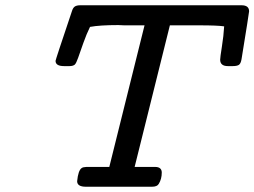

<svg xmlns="http://www.w3.org/2000/svg" viewBox="-20 -709 966 729"><path d="M190.9 -478Q190.9 -481.9 252.9 -666Q256.8 -679.2 263.9 -684.1Q271 -689 285.2 -689H897Q925.8 -689 925.8 -666Q925.8 -661.1 897 -483.9Q894 -466.8 886.5 -462.4Q878.9 -458 863.8 -458H845.2Q816.4 -458 815.9 -481.9Q815.9 -490.7 822.5 -532Q829.1 -573.2 831.1 -608.9Q806.2 -612.8 735.8 -612.8H625L491.2 -75.2H568.8Q593.8 -75.2 594.2 -54.2Q594.2 -29.3 583 -11.2Q577.1 0 557.1 0H306.2Q272.9 0 272.9 -21Q276.9 -62 290 -70.8Q294.9 -74.7 308.1 -75.2H395L528.8 -612.8H452.1Q448.2 -612.8 440.2 -613.3Q432.1 -613.8 429.2 -613.8Q359.4 -613.8 321.8 -606.9Q308.6 -580.1 296.4 -545.7Q284.2 -511.2 276.9 -490.2Q269.5 -469.2 264.2 -463.9Q257.3 -458 244.1 -458H223.1Q190.9 -458 190.9 -478Z"/></svg>

Font: CMU Concrete
Style: BoldItalic
Weight: 700
Italic angle: -14.04°
Version: Version 0.7.0